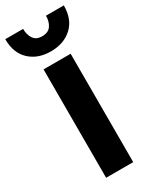

<svg xmlns="http://www.w3.org/2000/svg" viewBox="-265 -933 795 988"><g transform="rotate(-30 132.0 -438.5)"><path d="M131 -705Q54 -705 6 -750Q-42 -795 -42 -877H64Q64 -843 79.5 -819Q95 -795 131 -795Q168 -795 184 -819Q200 -843 200 -877H306Q306 -795 257.5 -750Q209 -705 131 -705ZM51 0V-644H212V0Z"/></g></svg>

Font: Kanit SemiBold
Style: Regular
Weight: 600
Designer: Katatrad Team
Foundry: CadsonDemak
Version: Version 2.000; ttfautohint (v1.8.3)